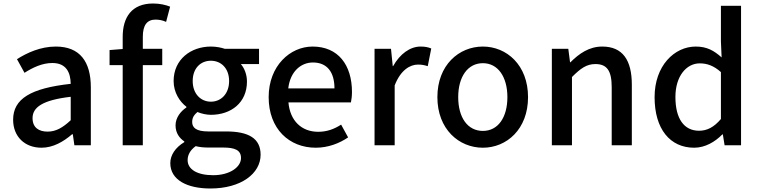

<svg xmlns="http://www.w3.org/2000/svg" viewBox="-20 -830 4340 1097"><path d="M217 14C283 14 342 -20 392 -63H396L405 0H499V-331C499 -478 436 -564 299 -564C211 -564 134 -528 77 -492L120 -414C167 -444 221 -470 279 -470C360 -470 383 -414 384 -351C155 -326 55 -265 55 -146C55 -49 122 14 217 14ZM252 -78C203 -78 166 -100 166 -155C166 -216 221 -258 384 -277V-143C339 -101 300 -78 252 -78Z M606 -458H681V0H796V-458H907V-551H796V-620C796 -686 820 -718 869 -718C888 -718 910 -714 929 -705L952 -792C927 -802 893 -810 855 -810C733 -810 681 -732 681 -619V-550L606 -544Z M1182 247C1358 247 1469 161 1469 54C1469 -39 1401 -79 1272 -79H1170C1100 -79 1078 -101 1078 -133C1078 -160 1091 -175 1108 -190C1132 -180 1161 -174 1185 -174C1300 -174 1391 -243 1391 -364C1391 -405 1376 -441 1356 -464H1460V-551H1265C1244 -558 1216 -564 1185 -564C1071 -564 972 -491 972 -367C972 -301 1007 -249 1045 -220V-216C1013 -195 983 -158 983 -114C983 -70 1005 -41 1033 -22V-18C982 13 953 56 953 102C953 198 1049 247 1182 247ZM1185 -249C1128 -249 1081 -293 1081 -367C1081 -441 1127 -483 1185 -483C1243 -483 1289 -440 1289 -367C1289 -293 1242 -249 1185 -249ZM1198 171C1107 171 1052 138 1052 85C1052 57 1065 29 1098 5C1121 11 1146 13 1172 13H1255C1321 13 1357 27 1357 73C1357 124 1294 171 1198 171Z M1784 14C1855 14 1919 -11 1969 -45L1929 -118C1889 -92 1847 -77 1798 -77C1703 -77 1637 -140 1628 -245H1985C1988 -259 1991 -281 1991 -304C1991 -459 1912 -564 1766 -564C1638 -564 1515 -454 1515 -275C1515 -93 1633 14 1784 14ZM1627 -325C1638 -421 1699 -473 1768 -473C1848 -473 1891 -419 1891 -325Z M2120 0H2235V-342C2269 -430 2323 -461 2368 -461C2391 -461 2404 -458 2424 -452L2444 -553C2427 -560 2410 -564 2383 -564C2323 -564 2265 -522 2226 -452H2224L2214 -551H2120Z M2739 14C2875 14 2997 -92 2997 -275C2997 -458 2875 -564 2739 -564C2602 -564 2479 -458 2479 -275C2479 -92 2602 14 2739 14ZM2739 -82C2652 -82 2598 -158 2598 -275C2598 -391 2652 -469 2739 -469C2825 -469 2879 -391 2879 -275C2879 -158 2825 -82 2739 -82Z M3133 0H3248V-390C3297 -439 3331 -464 3382 -464C3447 -464 3475 -427 3475 -332V0H3590V-346C3590 -486 3538 -564 3421 -564C3346 -564 3289 -524 3239 -474H3237L3227 -551H3133Z M3946 14C4009 14 4066 -20 4107 -62H4110L4120 0H4214V-797H4099V-593L4103 -502C4059 -541 4019 -564 3955 -564C3833 -564 3720 -454 3720 -275C3720 -92 3809 14 3946 14ZM3974 -83C3888 -83 3839 -152 3839 -276C3839 -395 3902 -468 3978 -468C4019 -468 4058 -455 4099 -418V-150C4059 -103 4020 -83 3974 -83Z"/></svg>

Font: ChiuKong Gothic CL Medium
Style: Regular
Weight: 500
Designer: Ryoko NISHIZUKA 西塚涼子 (kana, bopomofo & ideographs); Paul D. Hunt (Latin, Greek & Cyrillic); Sandoll Communications 산돌커뮤니
Foundry: Adobe
Version: Version 1.300